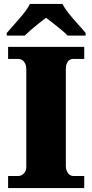

<svg xmlns="http://www.w3.org/2000/svg" viewBox="-20 -951 466 971"><path d="M21 0V-61H74Q83 -61 92 -66.5Q101 -72 107 -82.5Q113 -93 113 -108V-600Q113 -618 107 -630Q101 -642 92 -647.5Q83 -653 74 -653H21V-714H406V-653H351Q339 -653 330.5 -647Q322 -641 317.5 -629.5Q313 -618 313 -599V-110Q313 -96 318.5 -84.5Q324 -73 332.5 -67Q341 -61 351 -61H406V0ZM14 -784Q30 -803 53.5 -829Q77 -855 99 -882Q121 -909 131 -931H296Q307 -909 328.5 -882Q350 -855 374 -829Q398 -803 413 -784V-771H322Q312 -782 291.5 -799Q271 -816 249.5 -833Q228 -850 213 -861Q198 -850 176.5 -833Q155 -816 135.5 -799Q116 -782 105 -771H14Z"/></svg>

Font: Noto Serif Gujarati Black
Style: Regular
Weight: 900
Version: Version 2.102